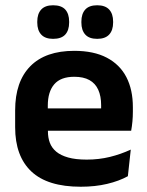

<svg xmlns="http://www.w3.org/2000/svg" viewBox="-20 -697 559 729"><path d="M286.5 12Q160.5 12 99 -46Q37.5 -104 37.5 -214V-278Q37.5 -387 95 -445.5Q152.5 -504 262 -504Q336 -504 385.5 -478Q435 -452 459.8 -404.2Q484.5 -356.5 484.5 -290V-272.5Q484.5 -254.5 482.8 -235.8Q481 -217 478 -200.5H362Q363.5 -228 363.8 -252.8Q364 -277.5 364 -297.5Q364 -332 353 -356.2Q342 -380.5 319.5 -393Q297 -405.5 262 -405.5Q210.5 -405.5 186 -377Q161.5 -348.5 161.5 -296V-250.5L162 -236V-197.5Q162 -174.5 169.2 -155Q176.5 -135.5 193.5 -121.2Q210.5 -107 238.8 -99Q267 -91 309.5 -91Q355.5 -91 397.2 -101.2Q439 -111.5 476.5 -129L465.5 -28Q432 -9.5 386.8 1.2Q341.5 12 286.5 12ZM105.5 -200.5V-285.5H452V-200.5ZM181.5 -549.5Q151.5 -549.5 136.5 -565.8Q121.5 -582 121.5 -611.5V-615Q121.5 -644.5 136.5 -660.8Q151.5 -677 181.5 -677Q213 -677 227.8 -660.8Q242.5 -644.5 242.5 -615V-611.5Q242.5 -582 227.8 -565.8Q213 -549.5 181.5 -549.5ZM349 -549.5Q318.5 -549.5 303.8 -565.8Q289 -582 289 -611.5V-615Q289 -644.5 303.8 -660.8Q318.5 -677 349 -677Q379.5 -677 394.5 -660.8Q409.5 -644.5 409.5 -615V-611.5Q409.5 -582 394.5 -565.8Q379.5 -549.5 349 -549.5Z"/></svg>

Font: Anek Gurmukhi SemiBold
Style: Regular
Weight: 600
Designer: Sarang Kulkarni (Gurmukhi), Yesha Goshar (Latin)
Foundry: Ek Type
Version: Version 1.003